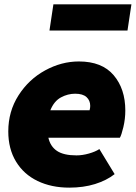

<svg xmlns="http://www.w3.org/2000/svg" viewBox="-20 -848 624 881"><path d="M18 -245Q18 -337 65 -410.5Q112 -484 187 -525Q262 -566 342 -566Q448 -566 501.5 -503Q555 -440 555 -341Q555 -302 546 -264.5Q537 -227 530 -216H202Q211 -176 241.5 -155.5Q272 -135 331 -135Q358 -135 388 -143.5Q418 -152 436 -164L506 -49Q469 -20 416 -3.5Q363 13 298 13Q216 13 152.5 -17.5Q89 -48 53.5 -106.5Q18 -165 18 -245ZM225 -828H583L565 -708H207ZM391 -342Q394 -353 394 -362Q394 -387 377 -402.5Q360 -418 325 -418Q291 -418 259.5 -401Q228 -384 211 -342Z"/></svg>

Font: Nebula Sans Black
Style: Regular
Weight: 900
Italic angle: -9°
Designer: Paul D. Hunt for Adobe (as Source Sans)
Foundry: Nebula Entertainment & Broadcasting LLC
Version: Version 1.010